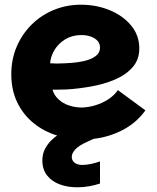

<svg xmlns="http://www.w3.org/2000/svg" viewBox="-20 -585 667 816"><path d="M308 211Q267 211 233.5 198.5Q200 186 180 160.5Q160 135 160 97Q160 69 171.5 47.5Q183 26 198 11.5Q213 -3 223 -9Q167 -26 123 -61.5Q79 -97 53.5 -149.5Q28 -202 28 -269Q28 -334 51.5 -388Q75 -442 116 -482Q157 -522 210.5 -543.5Q264 -565 324 -565Q389 -565 445.5 -542Q502 -519 537 -477Q572 -435 572 -379Q572 -331 543 -298.5Q514 -266 467.5 -246.5Q421 -227 367.5 -217.5Q314 -208 266 -205Q258 -205 247 -204.5Q236 -204 225 -204Q214 -204 203 -204Q210 -180 229 -162.5Q248 -145 274 -136.5Q300 -128 329 -128Q357 -129 386.5 -138Q416 -147 441 -163.5Q466 -180 481 -202L598 -116Q559 -62 500.5 -32Q442 -2 378 5L352 17Q316 33 300.5 49.5Q285 66 285 82Q285 97 297 106.5Q309 116 329 116Q362 116 405 101V195Q384 202 359.5 206.5Q335 211 308 211ZM255 -316Q283 -317 309.5 -320.5Q336 -324 357.5 -331.5Q379 -339 392 -351.5Q405 -364 405 -383Q405 -400 394.5 -411.5Q384 -423 366 -429.5Q348 -436 326 -436Q287 -436 257.5 -418Q228 -400 211.5 -372.5Q195 -345 193 -316Q205 -315 222 -315Q239 -315 255 -316Z"/></svg>

Font: Parkinsans
Style: Bold
Weight: 700
Designer: Red Stone, Indian Type Foundry
Foundry: Indian Type Foundry
Version: Version 1.000